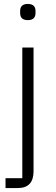

<svg xmlns="http://www.w3.org/2000/svg" viewBox="-20 -753 283 973"><path d="M93 150V-512H150V115Q150 200 70 200H8V150ZM82 -687V-697Q82 -733 121 -733Q160 -733 160 -697V-687Q160 -651 121 -651Q82 -651 82 -687Z"/></svg>

Font: IBM Plex Sans Light
Style: Regular
Weight: 300
Designer: Mike Abbink, Paul van der Laan, Pieter van Rosmalen
Foundry: Bold Monday
Version: Version 3.0